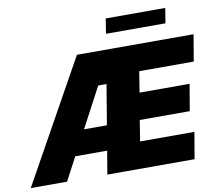

<svg xmlns="http://www.w3.org/2000/svg" viewBox="-117 -1021 1291 1133"><g transform="rotate(-10 529.0 -454.5)"><path d="M-22.7 0 382.1 -727.3H1081L1054 -568.2H727.3L707.4 -443.2H1007.1L980.1 -284.1H680.4L660.5 -159.1H985.8L958.8 0H436.1L459.5 -139.2H268.5L194.6 0ZM943.2 -909.1 929 -819.6H572.4L586.6 -909.1ZM346.9 -286.9H484L524.1 -527H474.4Z"/></g></svg>

Font: Karasuma Gothic
Style: Italic
Weight: 900
Italic angle: -9.39999°
Designer: Rasmus Andersson / Ryoko Nishizuka
Foundry: Genbu
Version: Version 1.00